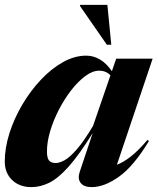

<svg xmlns="http://www.w3.org/2000/svg" viewBox="-24 -752 644 785"><path d="M302 -49.5 355 -208Q299 -118 256.2 -70.2Q213.5 -22.5 177.2 -4.8Q141 13 104.5 13Q55.5 13 25.5 -16Q-4.5 -45 -4.5 -91.5Q-4.5 -147 14.5 -207Q33.5 -267 66.8 -323.5Q100 -380 142.8 -425.5Q185.5 -471 233.2 -497.8Q281 -524.5 328.5 -524.5Q357.5 -524.5 384 -509.2Q410.5 -494 433.5 -461L451 -512H600L454 -78.5Q480 -88 510.8 -112Q541.5 -136 579 -180L585 -175.5Q523 -73 463 -30Q403 13 351 13Q319 13 305.8 -4.2Q292.5 -21.5 302 -49.5ZM168 -133Q168 -106 176.5 -95.8Q185 -85.5 204 -85.5Q219 -85.5 239.8 -96.8Q260.5 -108 289.2 -140.5Q318 -173 356.5 -237.5L427.5 -444Q409.5 -463 381.5 -463Q354.5 -463 325 -441.2Q295.5 -419.5 267.5 -383.5Q239.5 -347.5 217 -304Q194.5 -260.5 181.2 -216Q168 -171.5 168 -133ZM431 -569H413L303 -727.5L303.5 -732H415Z"/></svg>

Font: Newsreader Display
Style: Bold Italic
Weight: 700
Italic angle: -17°
Designer: Hugues Gentile
Foundry: Production Type
Version: Version 1.001